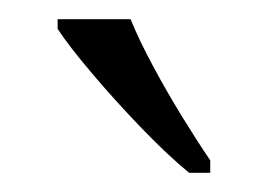

<svg xmlns="http://www.w3.org/2000/svg" viewBox="-20 -786 279 200"><path d="M177 -606Q155 -624 127.5 -652.5Q100 -681 75.5 -710Q51 -739 40 -756V-766H116Q125 -744 139.5 -717Q154 -690 170 -664Q186 -638 199 -619V-606Z"/></svg>

Font: Noto Serif Tamil SemiCondensed Light
Style: Regular
Weight: 300
Width: 4
Designer: Indian Type Foundry, Tom Grace, and the Monotype Design Team
Foundry: Monotype Imaging Inc.
Version: Version 2.004; ttfautohint (v1.8.4.7-5d5b)